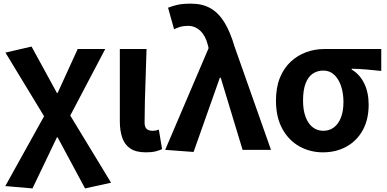

<svg xmlns="http://www.w3.org/2000/svg" viewBox="-20 -832 2150 1066"><path d="M160.4 214.1 9.4 201.1 224.7 -186.6 10.2 -540 155.2 -573.5 296 -316H300L411.3 -559.8H564.2L370.1 -190.5L596.7 182.4L452.2 214.1L300 -69.3H296Z M790.5 13.8Q734.8 13.8 703.4 -7.5Q672 -28.7 658.6 -67.7Q645.3 -106.6 645.3 -158.8V-559.8H793.6Q792 -491.7 789.1 -417.3Q786.1 -342.9 784.5 -274Q782.8 -205.1 782.8 -152.6Q782.8 -126.6 794.1 -116.2Q805.5 -105.8 827.8 -105.8Q835 -105.8 844.3 -107.3Q853.5 -108.8 861.9 -112.6L879.9 -3.8Q863.5 3.3 843.4 8.5Q823.2 13.8 790.5 13.8Z M1054.8 11.7 897.1 0 1138.2 -564.7 1133.9 -582.6Q1120.6 -634.6 1091.6 -661.5Q1062.5 -688.4 1023.9 -688.4Q998.7 -688.4 981.6 -683.3Q964.6 -678.2 946.5 -669.6L913 -789.2Q938.7 -799.3 966.4 -805.5Q994.1 -811.7 1041 -811.7Q1103.3 -811.7 1148 -786.5Q1192.6 -761.4 1225.2 -709Q1257.8 -656.6 1281.8 -574.8L1484.6 0H1326.9L1205.4 -400.6H1200.6Z M1773.1 13.8Q1701.6 13.8 1642.3 -19.3Q1583 -52.3 1547.6 -116.7Q1512.2 -181.1 1512.2 -273.4Q1512.2 -346.7 1534.2 -400.5Q1556.2 -454.2 1594 -489.4Q1631.9 -524.6 1679.9 -542.2Q1727.9 -559.8 1780 -559.8H2096.7V-438.2Q2050.7 -442.7 2013.9 -446.2Q1977 -449.6 1932.6 -450.4V-445.6Q1976.9 -420.1 2001.8 -369.5Q2026.8 -318.8 2026.8 -250.8Q2026.8 -168.7 1994.1 -109.3Q1961.4 -50 1903.8 -18.1Q1846.3 13.8 1773.1 13.8ZM1774.6 -105.8Q1808.9 -105.8 1834 -124.8Q1859.1 -143.7 1873 -179.6Q1886.9 -215.4 1886.9 -265.6Q1886.9 -313.5 1873.9 -353.1Q1861 -392.7 1836.1 -416.4Q1811.2 -440.2 1775.1 -440.2Q1741.8 -440.2 1716.3 -423Q1690.9 -405.9 1676.7 -368.9Q1662.5 -331.9 1662.5 -273.4Q1662.5 -220.9 1676.6 -183.1Q1690.7 -145.3 1716 -125.6Q1741.3 -105.8 1774.6 -105.8Z"/></svg>

Font: Noto Sans HK Thin
Style: Regular
Weight: 100
Designer: Ryoko NISHIZUKA 西塚涼子 (kana, bopomofo & ideographs); Paul D. Hunt (Latin, Greek & Cyrillic); Sandoll Communications 산돌커뮤니
Foundry: Adobe
Version: Version 2.004-H2;hotconv 1.0.118;makeotfexe 2.5.65603